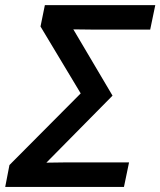

<svg xmlns="http://www.w3.org/2000/svg" viewBox="-40 -734 629 754"><path d="M-2.9 -85.9 276.9 -367.2 119.1 -629.9 136.2 -713.9H569.8L549.8 -617.7H331.1L248 -618.7L401.9 -358.4L142.1 -95.2L214.4 -96.2H466.8L446.8 0H-19.5Z"/></svg>

Font: Viking Open Sans Light
Style: Bold Italic
Weight: 600
Italic angle: -12°
Foundry: Ascender Corporation
Version: Version 2.000